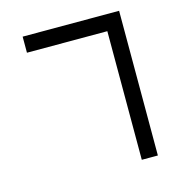

<svg xmlns="http://www.w3.org/2000/svg" viewBox="-89 -642 677 721"><g transform="rotate(-15 250.0 -281.0)"><path d="M437.5 0H375V-500H62.5V-562.5H437.5Z"/></g></svg>

Font: 寒蝉点阵体 16px
Style: Regular
Weight: 400
Designer: Designed by Warren2060
Foundry: ChillType
Version: Version 1.000